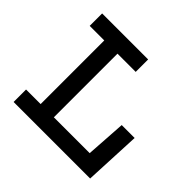

<svg xmlns="http://www.w3.org/2000/svg" viewBox="-144 -721 873 873"><g transform="rotate(45 293.0 -284.5)"><path d="M46.9 -569.3H342.8V-489.3H225.6V-80.1H456.1L468.8 -273.4H551.8L539.1 0H46.9V-80.1H140.6V-489.3H46.9Z"/></g></svg>

Font: Thabit-Bold
Style: Bold
Weight: 700
Designer: Regenerated by Nadim Shaikli
Foundry: MAK Alagha
Version: 0.01